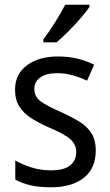

<svg xmlns="http://www.w3.org/2000/svg" viewBox="-20 -786 468 816"><path d="M387 -147Q387 -70 336 -30Q285 10 196 10Q147 10 110 1.5Q73 -7 45 -23V-104Q73 -87 113.5 -74.5Q154 -62 196 -62Q252 -62 278 -83Q304 -104 304 -140Q304 -171 280.5 -193Q257 -215 191 -243Q145 -263 112.5 -284Q80 -305 62 -333.5Q44 -362 44 -405Q44 -471 94.5 -508.5Q145 -546 227 -546Q270 -546 308 -537Q346 -528 380 -511L350 -443Q321 -457 289 -466Q257 -475 223 -475Q177 -475 151.5 -457Q126 -439 126 -409Q126 -375 152.5 -355.5Q179 -336 245 -307Q289 -287 321 -266.5Q353 -246 370 -217.5Q387 -189 387 -147ZM360 -756Q347 -737 322.5 -708.5Q298 -680 270 -652Q242 -624 220 -606H164V-618Q188 -650 214 -691Q240 -732 257 -766H360Z"/></svg>

Font: Noto Sans Gurmukhi UI SemiCondensed
Style: Regular
Weight: 400
Width: 4
Designer: Jelle Bosma - Monotype Design Team
Foundry: Monotype Imaging Inc.
Version: Version 2.004; ttfautohint (v1.8.4.7-5d5b)